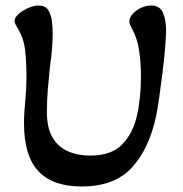

<svg xmlns="http://www.w3.org/2000/svg" viewBox="-20 -663 662 696"><path d="M276 13Q171 13 119 -42.5Q67 -98 67 -217Q67 -237 68.5 -259Q70 -281 72 -302Q74 -322 75 -342Q76 -362 76 -378Q76 -438 71 -482Q66 -526 41 -566Q33 -579 33 -587Q33 -600 47.5 -612.5Q62 -625 82 -634Q102 -643 120 -643Q144 -643 154.5 -627Q165 -611 168 -587.5Q171 -564 171 -540Q171 -515 168.5 -485Q166 -455 161 -420Q157 -382 153.5 -340.5Q150 -299 150 -257Q150 -199 170.5 -164.5Q191 -130 226.5 -114.5Q262 -99 306 -99Q383 -99 422 -138.5Q461 -178 476 -242Q483 -271 487 -308.5Q491 -346 491 -385Q491 -434 484.5 -479Q478 -524 459 -558Q455 -566 452 -572Q449 -578 449 -585Q449 -599 461 -612.5Q473 -626 491 -634.5Q509 -643 528 -643Q560 -643 571 -616Q582 -589 582 -553Q582 -531 578.5 -489Q575 -447 569 -399Q563 -351 557 -308.5Q551 -266 546 -243Q521 -124 458 -55.5Q395 13 276 13Z"/></svg>

Font: Akaya Telivigala
Style: Regular
Weight: 400
Designer: Vaishnavi Murthy Yerkadithaya, Juan Luis Blanco Aristondo
Version: Version 1.002; ttfautohint (v1.8.3)